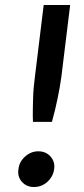

<svg xmlns="http://www.w3.org/2000/svg" viewBox="-20 -741 338 769"><path d="M155 -721H261L226 -435Q223 -412 219 -390Q215 -368 210.5 -346Q206 -324 200.5 -301Q195 -278 188 -253H112Q111 -278 111.5 -301Q112 -324 112.5 -346Q113 -368 115 -390Q117 -412 120 -435ZM54 -64Q57 -93 80.5 -114Q104 -135 133 -135Q164 -135 182.5 -114Q201 -93 197 -64Q193 -34 170 -13Q147 8 116 8Q86 8 67.5 -13Q49 -34 54 -64Z"/></svg>

Font: Aleo SemiBold
Style: Italic
Weight: 600
Italic angle: -7°
Designer: Alessio Laiso
Foundry: Alessio Laiso
Version: Version 2.001;gftools[0.9.29]